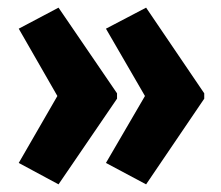

<svg xmlns="http://www.w3.org/2000/svg" viewBox="-20 -528 579 502"><path d="M514 -270 362 -46 257 -102 359 -277 257 -453 362 -508 514 -284ZM286 -270 133 -46 29 -102 130 -277 29 -453 133 -508 286 -284Z"/></svg>

Font: Noto Sans Lao ExtraCondensed ExtraBold
Style: Regular
Weight: 800
Width: 2
Designer: Monotype Design Team
Foundry: Monotype Imaging Inc.
Version: Version 2.003; ttfautohint (v1.8.4.7-5d5b)